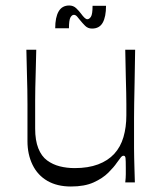

<svg xmlns="http://www.w3.org/2000/svg" viewBox="-20 -664 588 699"><path d="M238 15Q188 15 152.5 -5.5Q117 -26 98.5 -64Q80 -102 80 -150Q80 -195 80 -227Q80 -259 80 -285Q80 -311 79.5 -338Q79 -365 78 -399Q77 -433 76 -483H112Q111 -434 110 -401Q109 -368 108.5 -343.5Q108 -319 108 -298Q108 -277 108 -253.5Q108 -230 108 -196Q108 -153 119.5 -124Q131 -95 151.5 -80Q172 -65 197.5 -58.5Q223 -52 252 -52Q301 -52 337 -65.5Q373 -79 396 -104Q419 -129 429.5 -165Q440 -201 440 -244Q440 -268 440 -285.5Q440 -303 439.5 -325.5Q439 -348 438 -385Q437 -422 436 -483H472Q471 -411 470 -363.5Q469 -316 468.5 -285.5Q468 -255 468 -235Q468 -215 468 -199.5Q468 -184 468 -166Q468 -142 468 -124Q468 -106 468.5 -89Q469 -72 469.5 -51Q470 -30 471 0H436Q438 -17 438 -30Q438 -43 438 -53Q438 -80 437 -88.5Q436 -97 430 -97Q425 -97 421 -92.5Q417 -88 405 -71Q395 -56 374.5 -35.5Q354 -15 321 0Q288 15 238 15ZM315 -560Q300 -560 290 -570Q280 -580 272 -590Q266 -598 260.5 -604Q255 -610 249 -610Q242 -610 236.5 -600.5Q231 -591 231 -561H181Q181 -601 193.5 -622.5Q206 -644 232 -644Q247 -644 257.5 -634Q268 -624 276 -613Q281 -606 287 -600Q293 -594 298 -594Q305 -594 311 -603Q317 -612 317 -643H366Q366 -603 354 -581.5Q342 -560 315 -560Z"/></svg>

Font: Ojuju
Style: Regular
Weight: 400
Designer: Chisaokwu Joboson, Mirko Velimirovic
Foundry: Udi Foundry
Version: Version 1.000